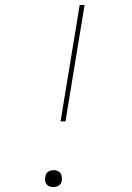

<svg xmlns="http://www.w3.org/2000/svg" viewBox="-20 -755 540 783"><path d="M227 -260 305 -735H325L247 -260ZM198 8Q189 8 181.5 5Q174 2 169.5 -4Q165 -10 164 -18.5Q163 -27 165 -35Q166 -41 168.5 -46Q171 -51 176 -54.5Q181 -58 187 -59.5Q193 -61 198 -61Q207 -61 214.5 -58Q222 -55 226.5 -49Q231 -43 232 -34.5Q233 -26 232 -18Q231 -12 228 -7Q225 -2 220 1.5Q215 5 209 6.5Q203 8 198 8Z"/></svg>

Font: Iosevka Curly Thin
Style: Italic
Weight: 100
Italic angle: -9°
Monospace: yes
Designer: Belleve Invis
Foundry: Belleve Invis
Version: Version 22.1.2; ttfautohint (v1.8.4)